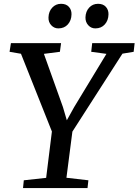

<svg xmlns="http://www.w3.org/2000/svg" viewBox="-20 -964 710 984"><path d="M98 0 102 -40 216.5 -52.5 246 -290 87.5 -688.5 29 -698.5 36 -743H293L287 -698.5L205 -688L302.5 -415.5L322.5 -347.5L360 -415L525.5 -688L447.5 -698.5L452.5 -743H670L665 -698.5L607.5 -689L351 -289.5L320.5 -53L433 -40L428.5 0ZM279 -818.5Q257.5 -818.5 242.5 -834.8Q227.5 -851 228.5 -875Q229.5 -905.5 247.8 -925Q266 -944.5 293 -944.5Q319 -944.5 333 -929Q347 -913.5 346.5 -890.5Q346 -859.5 327.8 -839Q309.5 -818.5 279 -818.5ZM468.5 -818.5Q447 -818.5 432.2 -834.8Q417.5 -851 418 -875Q419 -905.5 437 -925Q455 -944.5 482.5 -944.5Q508.5 -944.5 522.5 -929Q536.5 -913.5 536 -890.5Q535.5 -859.5 517.2 -839Q499 -818.5 468.5 -818.5Z"/></svg>

Font: Merriweather
Style: Italic
Weight: 400
Italic angle: -7.8°
Designer: Eben Sorkin
Foundry: Eben Sorkin
Version: Version 2.100